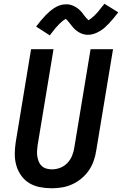

<svg xmlns="http://www.w3.org/2000/svg" viewBox="-20 -998 652 1026"><path d="M256 8Q224 8 193 2Q162 -4 136.5 -19.5Q111 -35 93.5 -59.5Q76 -84 67.5 -113Q59 -142 59 -174Q59 -206 64 -238L146 -735H266L181 -222Q179 -207 178 -191.5Q177 -176 179.5 -161.5Q182 -147 187.5 -133.5Q193 -120 203.5 -110.5Q214 -101 228.5 -97Q243 -93 258 -93Q280 -93 302 -101.5Q324 -110 340 -127Q356 -144 365 -165.5Q374 -187 377 -209L464 -735H584L494 -192Q490 -165 480.5 -138Q471 -111 454.5 -87Q438 -63 415 -44Q392 -25 365.5 -13Q339 -1 311.5 3.5Q284 8 257 8ZM246 -809 173 -856Q186 -873 198 -887.5Q210 -902 221.5 -914Q233 -926 244.5 -936Q256 -946 270.5 -955.5Q285 -965 301 -970Q317 -975 333 -975Q339 -975 345 -974.5Q351 -974 356 -972.5Q361 -971 366.5 -969Q372 -967 377 -964.5Q382 -962 386 -959.5Q390 -957 395 -953.5Q400 -950 404 -946Q408 -942 412 -938Q416 -934 419 -930Q422 -926 425 -922Q428 -918 432 -913Q436 -908 439.5 -903.5Q443 -899 446.5 -896.5Q450 -894 452 -890Q454 -891 458.5 -893.5Q463 -896 467.5 -900Q472 -904 475 -906.5Q478 -909 481 -911.5Q484 -914 487 -917Q490 -920 493 -923.5Q496 -927 499.5 -930.5Q503 -934 506.5 -938.5Q510 -943 513.5 -947.5Q517 -952 521 -957Q525 -962 529.5 -967Q534 -972 538 -978L612 -932Q598 -914 586 -899.5Q574 -885 562.5 -873Q551 -861 540 -851Q529 -841 514 -832Q499 -823 483 -817.5Q467 -812 451 -812Q446 -812 441 -812.5Q436 -813 431 -814Q426 -815 421.5 -816.5Q417 -818 412.5 -820Q408 -822 403.5 -824.5Q399 -827 395.5 -829.5Q392 -832 388 -835Q384 -838 380 -841.5Q376 -845 373 -848.5Q370 -852 367 -855.5Q364 -859 361.5 -862.5Q359 -866 356.5 -869Q354 -872 350 -877Q346 -882 343 -885.5Q340 -889 336.5 -892.5Q333 -896 332 -897Q330 -896 325.5 -893.5Q321 -891 316.5 -887.5Q312 -884 309 -881Q306 -878 303 -875.5Q300 -873 297 -870Q294 -867 291 -863.5Q288 -860 284.5 -856.5Q281 -853 277.5 -849Q274 -845 270.5 -840.5Q267 -836 263 -831Q259 -826 255 -820.5Q251 -815 246 -809Z"/></svg>

Font: Iosevka SS04 Extended Oblique
Style: Bold
Weight: 700
Width: 7
Italic angle: -9°
Monospace: yes
Designer: Belleve Invis
Foundry: Belleve Invis
Version: Version 19.0.0; ttfautohint (v1.8.4)